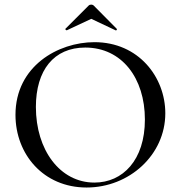

<svg xmlns="http://www.w3.org/2000/svg" viewBox="-20 -824 806 856"><path d="M272 -696C269 -693 276 -688 278 -689L387 -740L495 -689C498 -686 504 -693 500 -696L398 -799C392 -805 381 -805 375 -799ZM366 12C556 12 717 -133 717 -319C717 -480 598 -636 401 -636C239 -636 49 -529 49 -312C49 -136 174 12 366 12ZM401 -10C247 -10 140 -156 140 -347C140 -511 220 -612 360 -612C523 -612 626 -476 626 -291C626 -110 527 -10 401 -10Z"/></svg>

Font: Cormorant Infant Book
Style: Regular
Weight: 500
Designer: Christian Thalmann (Catharsis Fonts)
Version: Version 1.000;PS 002.000;hotconv 1.0.88;makeotf.lib2.5.64775